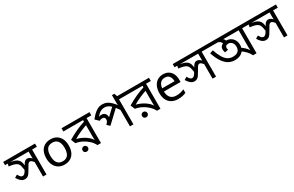

<svg xmlns="http://www.w3.org/2000/svg" viewBox="191 -2173 5614 3667"><g transform="rotate(-30 2998.0 -339.0)"><path d="M692 -622V-551H587V0H510V-353L533 -290Q502 -331 479.5 -353Q457 -375 436 -375Q422 -375 410 -367Q398 -359 383 -336.5Q368 -314 343 -268Q316 -219 294 -187.5Q272 -156 247.5 -141.5Q223 -127 188 -127Q161 -127 136.5 -138Q112 -149 87.5 -174.5Q63 -200 35 -244L96 -281Q123 -233 141 -218Q159 -203 180 -203Q197 -203 212.5 -213.5Q228 -224 246.5 -250Q265 -276 289 -321L312 -354Q338 -408 362 -428.5Q386 -449 415 -449Q448 -449 474.5 -430.5Q501 -412 536 -374L516 -373Q512 -396 511 -416.5Q510 -437 510 -458V-551H-10V-622ZM271 -271Q261 -339 250.5 -379Q240 -419 214 -441Q189 -464 146 -475.5Q103 -487 38 -495L53 -571L107 -551Q164 -542 202 -528Q240 -514 263.5 -491.5Q287 -469 299 -436Q311 -403 315 -356Z M1233 -269Q1233 -180 1202.5 -117.5Q1172 -55 1116 -22.5Q1060 10 983 10Q912 10 856.5 -22.5Q801 -55 769 -117.5Q737 -180 737 -269Q737 -402 804 -474Q871 -546 986 -546Q1059 -546 1114.5 -513.5Q1170 -481 1201.5 -419.5Q1233 -358 1233 -269ZM828 -269Q828 -206 844.5 -159.5Q861 -113 896 -88Q931 -63 985 -63Q1039 -63 1074 -88Q1109 -113 1125.5 -159.5Q1142 -206 1142 -269Q1142 -333 1125 -378Q1108 -423 1073.5 -447.5Q1039 -472 984 -472Q902 -472 865 -418Q828 -364 828 -269Z M1893 -622V-551H1788V0H1711Q1681 -60 1628.5 -110.5Q1576 -161 1508 -196Q1440 -231 1363 -243L1324 -339Q1420 -397 1522.5 -444Q1625 -491 1734 -524L1711 -482V-551H1277V-622ZM1711 -474 1732 -446Q1656 -421 1572 -384.5Q1488 -348 1417 -304Q1471 -292 1532 -263Q1593 -234 1645 -190Q1697 -146 1725 -88H1716Q1714 -111 1712.5 -134Q1711 -157 1711 -189ZM1472 6Q1447 6 1429.5 -10Q1412 -26 1412 -52Q1412 -78 1429.5 -95Q1447 -112 1472 -112Q1497 -112 1514.5 -95Q1532 -78 1532 -52Q1532 -26 1514.5 -10Q1497 6 1472 6Z M2609 -622V-551H2504V0H2427V-396L2449 -332Q2408 -392 2374 -434.5Q2340 -477 2309.5 -504Q2279 -531 2248 -543.5Q2217 -556 2181 -556Q2141 -556 2108.5 -541Q2076 -526 2049 -501Q2022 -476 1999 -447L1991 -445Q2007 -455 2022.5 -460Q2038 -465 2057 -465Q2115 -465 2142 -433.5Q2169 -402 2169 -356Q2169 -345 2168 -335Q2167 -325 2165 -320L2148 -326Q2160 -339 2171 -351Q2182 -363 2194.5 -375Q2207 -387 2220 -400L2344 -516L2393 -463L2109 -195L2050 -250L2132 -328L2096 -285L2066 -262Q2081 -279 2091.5 -298.5Q2102 -318 2102 -343Q2102 -368 2087 -383Q2072 -398 2043 -398Q2027 -398 2012 -394Q1997 -390 1981 -380L1905 -452Q1945 -505 1987 -544.5Q2029 -584 2075 -606.5Q2121 -629 2174 -629Q2230 -629 2275 -608Q2320 -587 2362 -545.5Q2404 -504 2450 -441L2432 -446Q2429 -470 2428 -498Q2427 -526 2427 -558V-688H2480L2503 -622Z M3205 -622V-551H3100V0H3023Q2993 -60 2940.5 -110.5Q2888 -161 2820 -196Q2752 -231 2675 -243L2636 -339Q2732 -397 2834.5 -444Q2937 -491 3046 -524L3023 -482V-551H2589V-622ZM3023 -474 3044 -446Q2968 -421 2884 -384.5Q2800 -348 2729 -304Q2783 -292 2844 -263Q2905 -234 2957 -190Q3009 -146 3037 -88H3028Q3026 -111 3024.5 -134Q3023 -157 3023 -189ZM2784 6Q2759 6 2741.5 -10Q2724 -26 2724 -52Q2724 -78 2741.5 -95Q2759 -112 2784 -112Q2809 -112 2826.5 -95Q2844 -78 2844 -52Q2844 -26 2826.5 -10Q2809 6 2784 6Z M3467 -546Q3536 -546 3585.5 -516Q3635 -486 3661.5 -431.5Q3688 -377 3688 -304V-251H3321Q3323 -160 3367.5 -112.5Q3412 -65 3492 -65Q3543 -65 3582.5 -74.5Q3622 -84 3664 -102V-25Q3623 -7 3583 1.5Q3543 10 3488 10Q3412 10 3353.5 -21Q3295 -52 3262.5 -113.5Q3230 -175 3230 -264Q3230 -352 3259.5 -415Q3289 -478 3342.5 -512Q3396 -546 3467 -546ZM3466 -474Q3403 -474 3366.5 -433.5Q3330 -393 3323 -321H3596Q3596 -367 3582 -401Q3568 -435 3539.5 -454.5Q3511 -474 3466 -474Z M4431 -622V-551H4326V0H4249V-353L4272 -290Q4241 -331 4218.5 -353Q4196 -375 4175 -375Q4161 -375 4149 -367Q4137 -359 4122 -336.5Q4107 -314 4082 -268Q4055 -219 4033 -187.5Q4011 -156 3986.5 -141.5Q3962 -127 3927 -127Q3900 -127 3875.5 -138Q3851 -149 3826.5 -174.5Q3802 -200 3774 -244L3835 -281Q3862 -233 3880 -218Q3898 -203 3919 -203Q3936 -203 3951.5 -213.5Q3967 -224 3985.5 -250Q4004 -276 4028 -321L4051 -354Q4077 -408 4101 -428.5Q4125 -449 4154 -449Q4187 -449 4213.5 -430.5Q4240 -412 4275 -374L4255 -373Q4251 -396 4250 -416.5Q4249 -437 4249 -458V-551H3729V-622ZM4010 -271Q4000 -339 3989.5 -379Q3979 -419 3953 -441Q3928 -464 3885 -475.5Q3842 -487 3777 -495L3792 -571L3846 -551Q3903 -542 3941 -528Q3979 -514 4002.5 -491.5Q4026 -469 4038 -436Q4050 -403 4054 -356Z M5324 -622V-551H5219V0H5142Q5113 -59 5070 -103.5Q5027 -148 4978 -180L5003 -246Q5041 -224 5082 -186Q5123 -148 5145 -109Q5144 -124 5143.5 -137Q5143 -150 5142.5 -164Q5142 -178 5142 -194V-551H4411V-622ZM4797 -91Q4729 -91 4667 -123Q4605 -155 4550.5 -231.5Q4496 -308 4450 -442L4523 -466Q4559 -362 4598.5 -295.5Q4638 -229 4687 -198Q4736 -167 4799 -167Q4854 -167 4887.5 -184.5Q4921 -202 4936 -232.5Q4951 -263 4951 -300Q4951 -358 4919.5 -394Q4888 -430 4841 -430Q4808 -430 4791 -415.5Q4774 -401 4774 -372Q4774 -365 4776 -353Q4778 -341 4782 -331L4706 -316Q4699 -337 4695.5 -354.5Q4692 -372 4692 -388Q4692 -425 4712.5 -450Q4733 -475 4765.5 -487.5Q4798 -500 4834 -500Q4893 -500 4936 -473.5Q4979 -447 5003 -401Q5027 -355 5027 -294Q5027 -240 5002 -193.5Q4977 -147 4926 -119Q4875 -91 4797 -91ZM4765 -465Q4760 -497 4735.5 -521.5Q4711 -546 4664 -556L4688 -601L4733 -589Q4790 -567 4815 -539Q4840 -511 4844 -468Z M6006 -622V-551H5901V0H5824V-353L5847 -290Q5816 -331 5793.5 -353Q5771 -375 5750 -375Q5736 -375 5724 -367Q5712 -359 5697 -336.5Q5682 -314 5657 -268Q5630 -219 5608 -187.5Q5586 -156 5561.5 -141.5Q5537 -127 5502 -127Q5475 -127 5450.5 -138Q5426 -149 5401.5 -174.5Q5377 -200 5349 -244L5410 -281Q5437 -233 5455 -218Q5473 -203 5494 -203Q5511 -203 5526.5 -213.5Q5542 -224 5560.5 -250Q5579 -276 5603 -321L5626 -354Q5652 -408 5676 -428.5Q5700 -449 5729 -449Q5762 -449 5788.5 -430.5Q5815 -412 5850 -374L5830 -373Q5826 -396 5825 -416.5Q5824 -437 5824 -458V-551H5304V-622ZM5585 -271Q5575 -339 5564.5 -379Q5554 -419 5528 -441Q5503 -464 5460 -475.5Q5417 -487 5352 -495L5367 -571L5421 -551Q5478 -542 5516 -528Q5554 -514 5577.5 -491.5Q5601 -469 5613 -436Q5625 -403 5629 -356Z"/></g></svg>

Font: bangla25
Style: Book
Weight: 400
Designer: Jelle Bosma - Monotype Design Team
Foundry: Monotype Imaging Inc.
Version: Version 2.003